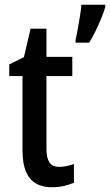

<svg xmlns="http://www.w3.org/2000/svg" viewBox="-20 -780 464 810"><path d="M230 -76Q246 -76 261.5 -79.5Q277 -83 292 -88V-9Q273 -1 250 4.5Q227 10 198 10Q159 10 131.5 -6Q104 -22 89.5 -56Q75 -90 75 -144V-459H19V-508L81 -539L109 -659H176V-540H285V-459H176V-151Q176 -114 188.5 -95Q201 -76 230 -76ZM424 -750Q418 -729 406.5 -701Q395 -673 382 -646.5Q369 -620 356 -600H299V-612Q301 -622 305 -641Q309 -660 312.5 -682.5Q316 -705 319.5 -726Q323 -747 323 -760H424Z"/></svg>

Font: Noto Sans Bengali Condensed Medium
Style: Regular
Weight: 500
Width: 3
Designer: Jelle Bosma - Monotype Design Team
Foundry: Monotype Imaging Inc.
Version: Version 2.003